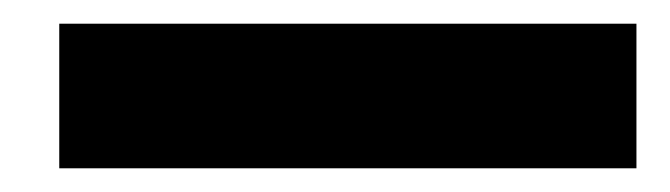

<svg xmlns="http://www.w3.org/2000/svg" viewBox="-20 -794 565 162"><path d="M517 -652V-774H30V-652Z"/></svg>

Font: Bounded
Style: Bold
Weight: 700
Designer: Vlad Churkin
Version: Version 3.0